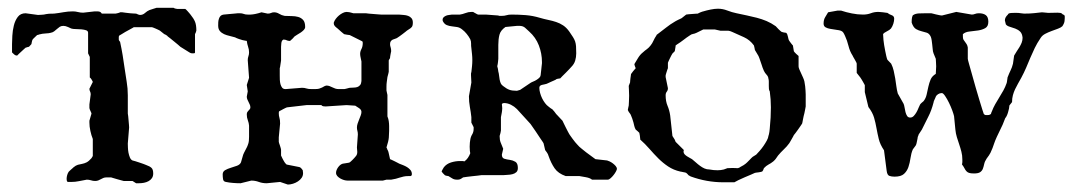

<svg xmlns="http://www.w3.org/2000/svg" viewBox="-20 -466 2782 498"><path d="M256.8 -5.9Q251.5 -5.9 248 -4.4Q244.6 -2.9 241.5 -1.2Q238.3 0.5 234.9 2Q231.4 3.4 226.6 3.4Q221.2 3.4 216.1 1.7Q210.9 0 205.1 0Q193.8 2 184.6 3.9Q175.3 5.9 165.5 5.9H155.3Q153.3 3.4 153.1 1.7Q152.8 0 152.8 -2.4Q152.8 -6.8 154.3 -12Q155.8 -17.1 158.2 -20.5Q158.7 -21 160.4 -22.7Q162.1 -24.4 164.1 -26.1Q166 -27.8 168 -29.5Q169.9 -31.2 170.9 -32.2Q176.8 -37.1 182.1 -38.6Q187.5 -40 193.1 -41Q198.7 -42 204.6 -44.9Q210.4 -47.9 217.3 -55.7Q217.8 -56.6 219.2 -58.8Q220.7 -61 220.7 -61.5V-105.5Q216.8 -115.2 214.4 -126.5Q211.9 -137.7 211.9 -147.9V-152.8L217.3 -171.4Q217.3 -171.9 216.6 -173.8Q215.8 -175.8 214.6 -178.2Q213.4 -180.7 212.6 -182.9Q211.9 -185.1 211.9 -186V-195.3L215.3 -221.2Q215.3 -225.6 213.6 -228.8Q211.9 -231.9 211.9 -235.8L220.7 -253.4Q220.7 -254.4 217.8 -259.3Q214.8 -264.2 212.9 -265.1V-318.4L208.5 -327.6V-380.9Q208.5 -385.7 203.4 -387.5Q198.2 -389.2 191.2 -389.9Q184.1 -390.6 176.5 -390.6Q168.9 -390.6 164.6 -392.1Q163.6 -392.6 156.7 -395.8Q149.9 -398.9 144.5 -398.9Q138.7 -398.9 135 -396.5Q131.3 -394 127.9 -390.9Q124.5 -387.7 120.6 -384.8Q116.7 -381.8 111.3 -380.9Q110.4 -380.4 106.4 -379.9Q102.5 -379.4 98.1 -379.2Q93.8 -378.9 89.8 -378.4Q85.9 -377.9 85.4 -377.4Q84.5 -377.4 83 -377Q81.5 -376.5 80.1 -376L76.2 -375Q74.2 -373 69.6 -368.7Q64.9 -364.3 64.5 -363.3Q63.5 -361.8 62.5 -356.9Q61.5 -352.1 61.5 -351.6L55.2 -344.7L51.3 -343.8Q49.8 -343.3 48.3 -342.8Q46.9 -342.3 46.4 -342.3Q44.9 -341.3 42 -338.4Q39.1 -335.4 35.4 -332.3Q31.7 -329.1 28.8 -326.2Q25.9 -323.2 24.4 -321.8Q20 -321.8 16.8 -324.7Q13.7 -327.6 11.2 -330.1V-351.6Q11.2 -359.9 12 -373.3Q12.7 -386.7 15.9 -399.7Q19 -412.6 26.1 -422.1Q33.2 -431.6 46.4 -431.6L78.6 -427.2Q82 -427.2 87.4 -427.7Q92.8 -428.2 93.8 -428.2Q94.7 -428.2 99.6 -429.4Q104.5 -430.7 120.1 -430.7Q132.3 -432.1 144.5 -434.3Q156.7 -436.5 168.9 -436.5Q175.8 -436.5 182.1 -434.8Q188.5 -433.1 195.8 -433.1L225.6 -436.5H232.4Q235.8 -436.5 238.8 -435.5Q241.7 -434.6 244.1 -430.7H279.8Q280.3 -430.7 285.4 -431.9Q290.5 -433.1 291.5 -434.1H297.4Q300.3 -433.6 306.2 -432.9Q312 -432.1 317.6 -431.6Q323.2 -431.2 327.6 -430.9Q332 -430.7 333 -430.7L338.9 -428.2Q339.8 -427.7 340.8 -427.7Q341.8 -427.2 342.8 -427.2Q350.6 -427.2 356.2 -432.4Q361.8 -437.5 367.7 -439.9Q371.6 -440.9 378.4 -443.4Q385.3 -445.8 386.2 -445.8H430.2Q431.2 -444.8 434.6 -443.8Q438 -442.9 439.5 -442.9H460.4Q460.9 -442.9 462.6 -441.2Q464.4 -439.5 466.6 -437Q468.8 -434.6 470.9 -432.1Q473.1 -429.7 474.1 -428.2Q482.4 -418 485.8 -409.7Q489.3 -401.4 489.3 -386.7Q489.3 -385.7 488 -382.3Q486.8 -378.9 485.8 -377.4V-330.1Q485.8 -328.1 483.9 -327.9Q481.9 -327.6 480.5 -327.6Q477.5 -327.6 476.1 -327.9Q474.6 -328.1 471.2 -330.1L447.8 -344.7Q446.3 -346.2 441.7 -350.1Q437 -354 431.6 -358.4Q426.3 -362.8 421.4 -366.7Q416.5 -370.6 415 -371.6Q415 -372.6 411.1 -375Q407.2 -377.4 406.2 -377.4L394.5 -386.7Q393.1 -387.7 389.6 -389.2Q386.2 -390.6 383.1 -392.1Q379.9 -393.6 377.2 -394.5Q374.5 -395.5 374 -395.5H327.1Q326.2 -395 324.7 -394Q321.8 -392.1 321.3 -392.1Q318.8 -390.6 314.2 -388.2Q309.6 -385.7 304.9 -383.1Q300.3 -380.4 296.4 -377.9Q292.5 -375.5 291.5 -375Q289.1 -374 288.6 -372.6Q288.1 -371.1 288.1 -370.1V-363.3Q288.1 -361.8 289.6 -359.9Q290.5 -358.4 291.5 -357.4Q295.4 -339.4 298.1 -323Q300.8 -306.6 303.2 -289.1Q305.7 -271 308.6 -253.9Q311.5 -236.8 311.5 -218.8V-171.4Q312 -169.9 312.5 -164.8Q313 -159.7 313.5 -153.6Q314 -147.5 314.5 -142.1Q314.9 -136.7 314.9 -135.3L311.5 -93.8Q311.5 -89.8 311.8 -83.3Q312 -76.7 313.2 -70.1Q314.5 -63.5 316.9 -57.6Q319.3 -51.8 323.7 -49.8Q325.7 -49.3 330.8 -47.9Q335.9 -46.4 341.6 -44.4Q347.2 -42.5 352.1 -40.8Q356.9 -39.1 358.9 -38.1Q368.7 -34.7 373 -30.5Q377.4 -26.4 377.4 -16.1Q377.4 -8.8 374 -3.9Q370.6 1 365.2 3.9Q359.9 6.8 353.3 8.1Q346.7 9.3 340.3 9.3H333L323.7 3.4H300.8Q299.3 2.9 294.4 1.7Q289.6 0.5 283.9 -1.2Q278.3 -2.9 273.7 -4.2Q269 -5.4 268.1 -5.9Z M671.9 9.3Q660.6 9.3 651.4 5.9Q642.1 2.4 631.8 2.4L604 9.3Q594.2 9.3 584.7 8.5Q575.2 7.8 565.9 5.9Q559.6 4.9 558.6 -1Q557.6 -6.8 557.6 -13.7Q557.6 -21 564 -24.7Q570.3 -28.3 578.6 -30.8Q586.9 -33.2 594.7 -36.1Q602.5 -39.1 605 -44.9L610.8 -64.9Q611.3 -66.4 613 -69.8Q614.7 -73.2 616.9 -77.4Q619.1 -81.5 620.8 -85Q622.6 -88.4 622.6 -89.4Q625 -95.2 625.5 -100.6Q626 -106 626 -111.3V-140.1Q625.5 -147 622.8 -154.1Q620.1 -161.1 620.1 -168.9Q620.1 -173.3 621.6 -175.5Q623 -177.7 624.8 -179.4Q626.5 -181.2 627.9 -182.9Q629.4 -184.6 629.4 -187.5Q629.4 -191.4 627.9 -194.6Q626.5 -197.8 624.8 -201.2Q623 -204.6 621.6 -208Q620.1 -211.4 620.1 -215.3L622.6 -229L620.1 -245.6L626 -264.2L622.6 -310.1Q622.6 -315.4 624.3 -320.1Q626 -324.7 626 -330.1Q626 -337.9 623.5 -344.7Q621.1 -351.6 620.1 -359.9Q619.1 -359.9 616.9 -360.4Q614.7 -360.8 612.3 -361.3Q609.9 -361.8 607.7 -362.3Q605.5 -362.8 605 -363.3Q604.5 -363.3 602.3 -364Q600.1 -364.7 597.4 -365.7Q594.7 -366.7 592.5 -367.7Q590.3 -368.7 589.8 -369.1Q583.5 -371.1 575.7 -372.8Q567.9 -374.5 561.3 -377.4Q554.7 -380.4 550.3 -385.5Q545.9 -390.6 545.9 -399.4Q545.9 -403.8 546.1 -408.4Q546.4 -413.1 547.9 -417.5Q549.3 -421.9 552.2 -424.8Q555.2 -427.7 560.1 -428.2Q561 -428.2 565.7 -428.7Q570.3 -429.2 576.2 -429.7Q582 -430.2 587.6 -430.7Q593.3 -431.2 596.7 -431.6H602.5Q607.9 -431.6 612.1 -429.9Q616.2 -428.2 622.6 -428.2Q627 -428.2 629.9 -428.2Q632.8 -428.2 635.7 -428.7Q638.7 -429.2 641.8 -429.7Q645 -430.2 649.9 -431.6L658.2 -434.1L674.3 -430.7Q679.7 -430.7 683.1 -432.4Q686.5 -434.1 690.9 -434.1Q697.8 -434.1 704.1 -430.2Q710.4 -426.3 718.3 -424.8Q727.1 -424.3 736.3 -424.3Q745.6 -424.3 753.4 -422.1Q761.2 -419.9 766.4 -414.1Q771.5 -408.2 771.5 -396Q771.5 -392.1 768.1 -388.4Q764.6 -384.8 760.3 -381.8Q755.9 -378.9 751.2 -376.2Q746.6 -373.5 744.1 -371.6Q743.7 -370.6 738.8 -365.7Q733.9 -360.8 732.4 -359.9H731Q726.6 -359.9 723.4 -361.6Q720.2 -363.3 716.3 -363.3H714.8Q710.4 -360.8 709.7 -354Q709 -347.2 709 -344.7V-309.1Q709 -308.6 708.5 -305.7Q708 -302.7 707.5 -299.1Q707 -295.4 706.5 -292.5Q706.1 -289.6 705.6 -289.1V-270.5Q705.6 -265.1 705.8 -259Q706.1 -252.9 707.5 -247.6Q709 -242.2 711.9 -238.5Q714.8 -234.9 720.7 -234.9L763.2 -238.3Q770 -238.3 774.7 -236.6Q779.3 -234.9 789.1 -234.9H796.9Q801.3 -234.9 804.7 -235.4Q808.1 -235.8 813.5 -238.3Q814.5 -238.3 818.4 -240.7Q822.3 -243.2 826.2 -244.1Q831.1 -244.1 834.7 -242.7Q838.4 -241.2 842 -239.5Q845.7 -237.8 849.6 -236.3Q853.5 -234.9 859.4 -234.9H872.6Q873 -234.9 875.5 -235.4Q877.9 -235.8 880.4 -236.6Q882.8 -237.3 884.8 -237.8Q886.7 -238.3 887.2 -238.3Q892.1 -238.8 897.2 -238.8Q902.3 -238.8 906.7 -240.2Q911.1 -241.7 914.1 -245.4Q917 -249 917.5 -255.9V-306.6Q917.5 -307.6 915.8 -314.7Q914.1 -321.8 914.1 -326.2Q914.1 -332.5 917.5 -338.9Q920.9 -345.2 920.9 -355Q920.9 -356.9 920.4 -357.9Q919.9 -358.9 917.5 -359.9L887.2 -375Q886.2 -375 879.9 -376Q873.5 -377 872.6 -377.4Q872.6 -377.4 870.4 -379.2Q868.2 -380.9 865.2 -383.5Q862.3 -386.2 859.4 -388.7Q856.4 -391.1 855 -392.6Q851.6 -395 848.6 -398.2Q845.7 -401.4 845.7 -405.3V-407.2Q847.2 -412.1 850.8 -417Q854.5 -421.9 859.1 -425.8Q863.8 -429.7 869.1 -432.4Q874.5 -435.1 879.4 -435.1Q880.4 -435.1 881.3 -434.8Q882.3 -434.6 883.8 -434.6Q885.3 -434.1 887.2 -434.1Q888.2 -434.1 891.8 -432.9Q895.5 -431.6 896.5 -431.6H929.2Q930.7 -431.2 936.3 -430.7Q941.9 -430.2 948.5 -429.7Q955.1 -429.2 960.9 -428.7Q966.8 -428.2 968.3 -428.2H1014.6Q1020.5 -427.7 1026.9 -427.2Q1033.2 -426.8 1038.6 -424.8Q1043.9 -422.9 1047.4 -418.7Q1050.8 -414.6 1050.8 -407.2Q1050.8 -399.4 1048.1 -396Q1045.4 -392.6 1040 -389.6L1035.6 -386.7Q1035.2 -386.2 1031.7 -383.5Q1028.3 -380.9 1024.2 -377.7Q1020 -374.5 1016.6 -372.1Q1013.2 -369.6 1012.2 -369.1Q1009.3 -366.7 1005.6 -365.7Q1002 -364.7 998.8 -363.3Q995.6 -361.8 993.7 -359.1Q991.7 -356.4 991.7 -351.6Q991.7 -347.2 993.2 -343.3Q994.6 -339.4 994.6 -333Q994.1 -331.5 993.7 -328.9Q993.2 -326.2 992.7 -323.5Q992.2 -320.8 991.9 -318.6Q991.7 -316.4 991.7 -315.9Q991.7 -314.9 990 -312.5Q988.3 -310.1 988.3 -309.1V-279.8Q988.3 -278.8 987.1 -274.4Q985.8 -270 984.9 -266.1Q983.9 -258.3 983.2 -253.4Q982.4 -248.5 982.4 -240.7V-231.4Q982.4 -230.5 983.6 -225.6Q984.9 -220.7 984.9 -219.7V-164.1Q985.8 -162.6 987.1 -157.7Q988.3 -152.8 988.3 -151.9Q989.3 -145 989.3 -139.2Q989.3 -133.3 989.3 -126.5Q989.3 -118.2 988.5 -109.1Q987.8 -100.1 982.4 -83.5Q982.9 -82.5 983.9 -80.6L984.9 -77.6Q986.3 -75.7 987.3 -72.5Q988.3 -69.3 988.3 -68.4L991.7 -53.2Q992.7 -52.7 996.1 -51.3Q999.5 -49.8 1003.2 -47.9Q1006.8 -45.9 1010.5 -44.2Q1014.2 -42.5 1015.6 -41.5Q1019.5 -40 1025.1 -37.8Q1030.8 -35.6 1035.9 -32.5Q1041 -29.3 1044.7 -24.9Q1048.3 -20.5 1048.3 -14.2Q1048.3 -13.2 1047.9 -11.7Q1047.4 -10.3 1044.9 -9.3H1039.1Q1032.2 -9.3 1026.9 -8.1Q1021.5 -6.8 1016.8 -5.4Q1012.2 -3.9 1006.8 -2.4Q1001.5 -1 994.6 0H982.4L973.1 2.4H881.3Q877.4 2.4 872.3 1Q867.2 -0.5 862.5 -3.2Q857.9 -5.9 854.7 -9.5Q851.6 -13.2 851.6 -17.6Q851.6 -24.4 856.9 -32Q862.3 -39.6 869.1 -41.5Q869.6 -41.5 872.6 -42Q875.5 -42.5 878.7 -43Q881.8 -43.5 884.3 -43.9Q886.7 -44.4 887.2 -44.9Q887.7 -44.9 889.6 -46.9Q891.6 -48.8 894 -51Q896.5 -53.2 898.7 -55.9Q900.9 -58.6 902.3 -60.1Q906.7 -64.5 906.7 -71.8L905.8 -83.5L908.2 -117.2Q908.2 -122.6 907 -126.7Q905.8 -130.9 905.8 -135.3Q905.8 -140.1 907.5 -145.3Q909.2 -150.4 911.4 -155.8Q913.6 -161.1 915.5 -166.3Q917.5 -171.4 917.5 -175.8Q917.5 -181.2 911.6 -185.3Q905.8 -189.5 901.4 -191.9L878.9 -193.4L824.7 -189.9Q821.3 -189.9 818.4 -190.4Q815.4 -190.9 813.5 -193.4H774.9L724.1 -187.5Q722.7 -187 720.2 -185.8Q717.8 -184.6 714.8 -183.1Q711.9 -181.6 709.5 -180.2Q707 -178.7 705.6 -178.2Q703.6 -177.2 703.4 -176Q703.1 -174.8 703.1 -172.4Q703.1 -165.5 704.8 -160.4Q706.5 -155.3 706.5 -145.5L703.1 -109.9V-98.1Q703.1 -97.2 704.1 -94.2Q705.1 -91.3 706.3 -87.9Q707.5 -84.5 708.3 -81.3Q709 -78.1 709 -77.6V-62.5Q709.5 -62 710.4 -59.6Q711.4 -57.1 712.9 -54.4Q714.4 -51.8 715.8 -49.1Q717.3 -46.4 718.3 -44.9Q719.2 -43.5 721.2 -41.3Q723.1 -39.1 724.1 -39.1L756.3 -32.7Q758.3 -32.7 761.5 -29.3Q764.6 -25.9 765.6 -23.4V-21Q765.6 -20 765.9 -18.8Q766.1 -17.6 766.1 -17.1Q766.1 -10.3 762.5 -4.9Q758.8 0.5 752.9 4.4Q747.1 8.3 740 10.5Q732.9 12.7 726.6 12.7L706.5 5.9Z M1125.5 -21Q1125.5 -22 1127.9 -26.4Q1130.4 -30.8 1131.3 -32.2Q1138.2 -41 1149.9 -44.7Q1161.6 -48.3 1172.9 -48.3Q1176.3 -48.3 1179 -48.3Q1181.6 -48.3 1184.6 -47.4Q1189.9 -51.3 1193.6 -56.6Q1197.3 -62 1199.7 -68.4Q1199.2 -70.3 1198.7 -75Q1198.2 -79.6 1198.2 -85.4Q1198.2 -90.8 1198.7 -95.9Q1199.2 -101.1 1199.7 -103Q1200.7 -110.8 1204.6 -117.2Q1208.5 -123.5 1208.5 -131.8V-136.2L1202.6 -147.9V-162.1Q1201.2 -175.3 1198.7 -188.7Q1196.3 -202.1 1196.3 -216.3L1202.6 -252L1201.7 -270.5Q1201.7 -272.5 1201.7 -274.7Q1201.7 -276.9 1202.6 -278.8Q1203.6 -286.6 1204.3 -294.4Q1205.1 -302.2 1205.1 -310.1Q1205.1 -317.9 1204.3 -325.4Q1203.6 -333 1202.6 -341.3Q1201.7 -346.7 1201.9 -352.8Q1202.1 -358.9 1199.7 -364.3Q1195.8 -371.6 1190.4 -378.2Q1185.1 -384.8 1178.7 -389.6Q1172.9 -394.5 1166 -395.8Q1159.2 -397 1152.1 -397.7Q1145 -398.4 1138.9 -400.9Q1132.8 -403.3 1128.9 -410.6Q1128.4 -411.1 1128.4 -412.1Q1127.9 -412.6 1127.9 -414.1Q1127.9 -418.5 1130.6 -421.1Q1133.3 -423.8 1137 -425.3Q1140.6 -426.8 1145 -427.2Q1149.4 -427.7 1152.3 -428.2H1172.9Q1179.7 -429.2 1187.3 -432.1Q1194.8 -435.1 1202.6 -435.1Q1203.6 -435.1 1206.1 -435.1Q1208.5 -435.1 1208.5 -434.1Q1209 -434.1 1213.9 -431.2Q1218.8 -428.2 1220.2 -428.2H1240.2L1272.5 -425.8Q1273.4 -424.8 1276.6 -424.8Q1279.8 -424.8 1280.8 -424.8Q1288.6 -424.8 1293.7 -426.5Q1298.8 -428.2 1307.1 -428.2Q1324.7 -428.2 1343.3 -426.8Q1361.8 -425.3 1379.9 -419.9Q1391.6 -416.5 1402.3 -414.3Q1413.1 -412.1 1422.6 -408.9Q1432.1 -405.8 1440.7 -400.1Q1449.2 -394.5 1456.5 -384.3Q1462.4 -375.5 1466.1 -369.9Q1469.7 -364.3 1471.7 -358.6Q1473.6 -353 1474.1 -345.9Q1474.6 -338.9 1474.6 -327.6Q1474.6 -317.9 1471.9 -308.8Q1469.2 -299.8 1461.9 -292.5Q1460.4 -291 1456.5 -286.6Q1452.6 -282.2 1447.8 -277.6Q1442.9 -272.9 1438.7 -268.6Q1434.6 -264.2 1433.1 -262.7Q1431.2 -262.7 1426.5 -261.7Q1421.9 -260.7 1421.4 -259.3Q1420.4 -258.8 1416.7 -257.1Q1413.1 -255.4 1408.9 -253.7Q1404.8 -252 1401.4 -250.2Q1397.9 -248.5 1397.5 -248.5Q1395 -247.6 1391.8 -247.1Q1388.7 -246.6 1385.7 -245.8Q1382.8 -245.1 1380.9 -243.4Q1378.9 -241.7 1378.9 -238.3Q1378.9 -231.9 1380.9 -224.9Q1382.8 -217.8 1386 -211.2Q1389.2 -204.6 1393.6 -198.7Q1397.9 -192.9 1402.8 -189.5Q1403.8 -188.5 1407.5 -185.8Q1411.1 -183.1 1412.1 -183.1L1415 -179.7Q1416 -179.2 1419.7 -174.1Q1423.3 -168.9 1424.8 -168Q1424.8 -168 1426.8 -165.8Q1428.7 -163.6 1431.2 -161.1Q1433.6 -158.7 1435.8 -156.2Q1438 -153.8 1439 -152.8Q1439.5 -151.9 1441.9 -146.7Q1444.3 -141.6 1447.3 -135.7Q1450.2 -129.9 1452.9 -124.8Q1455.6 -119.6 1456.5 -118.2Q1457 -117.2 1459.5 -113.8Q1461.9 -110.4 1465.1 -106Q1468.3 -101.6 1471.7 -97.4Q1475.1 -93.3 1477.1 -91.3Q1482.4 -85 1488.3 -80.6Q1494.1 -76.2 1500.5 -70.8L1524.4 -53.2L1554.7 -49.8Q1556.6 -49.3 1561 -47.4Q1565.4 -45.4 1569.6 -42.2Q1573.7 -39.1 1576.9 -35.4Q1580.1 -31.7 1580.1 -27.8Q1580.1 -25.9 1577.6 -21.2Q1575.2 -16.6 1571.5 -12Q1567.9 -7.3 1563.7 -3.7Q1559.6 0 1556.2 0H1515.6Q1510.3 -4.4 1500 -6.3Q1489.7 -8.3 1482.9 -9.3H1447.3Q1427.7 -16.1 1418.5 -29.5Q1409.2 -43 1402.8 -61.5Q1402.8 -62.5 1401.1 -66.2Q1399.4 -69.8 1394 -76.7L1390.6 -91.3Q1390.6 -92.3 1389.9 -94.2Q1389.2 -96.2 1388.2 -97.2Q1385.3 -101.6 1380.1 -109.1Q1375 -116.7 1369.9 -124.5Q1364.7 -132.3 1360.6 -137.9Q1356.4 -143.6 1356 -144.5L1320.8 -183.1Q1314 -189.9 1305.2 -194.3Q1296.4 -198.7 1287.6 -198.7Q1285.6 -198.7 1284.2 -198.2Q1282.7 -197.8 1281.7 -195.3Q1281.7 -193.8 1282.2 -191.2Q1282.7 -188.5 1282.7 -185.1Q1282.7 -181.6 1282.2 -178.7Q1281.7 -175.8 1281.7 -174.8L1279.3 -162.1V-127.4Q1279.3 -126.5 1278.1 -121.1Q1276.9 -115.7 1275.9 -113.3Q1275.9 -103 1278.6 -96.4Q1281.2 -89.8 1285.2 -80.1L1281.7 -64.9Q1281.7 -56.2 1288.3 -54.2Q1294.9 -52.2 1302.5 -51.3Q1310.1 -50.3 1316.7 -46.4Q1323.2 -42.5 1323.2 -30.3Q1323.2 -22.9 1319.1 -19.3Q1314.9 -15.6 1309.1 -14.2Q1303.2 -12.7 1296.6 -12.5Q1290 -12.2 1285.2 -11.7H1228.5Q1226.1 -11.2 1219.5 -10.5Q1212.9 -9.8 1205.3 -9Q1197.8 -8.3 1190.9 -7.3Q1184.1 -6.3 1181.2 -5.9Q1175.8 -2 1173.1 -1Q1170.4 0 1166 0Q1158.2 0 1153.6 -2.9Q1148.9 -5.9 1143.1 -9.3Q1142.6 -9.3 1138.7 -10Q1134.8 -10.7 1133.8 -11.7Q1131.8 -13.2 1128.7 -16.8Q1125.5 -20.5 1125.5 -21ZM1270 -292.5Q1271 -291 1271.7 -286.1Q1272.5 -281.2 1272.5 -280.3Q1273.9 -275.9 1274.4 -270.5Q1274.9 -265.1 1275.9 -259.8Q1276.9 -254.4 1278.8 -250Q1280.8 -245.6 1285.2 -242.7Q1293.9 -235.8 1301 -233.2Q1308.1 -230.5 1320.8 -230.5Q1321.8 -230.5 1325 -231.7Q1328.1 -232.9 1329.1 -232.9L1356 -251Q1358.9 -252.9 1363.3 -254.6Q1367.7 -256.3 1371.6 -258.8Q1375.5 -261.2 1378.7 -264.2Q1381.8 -267.1 1382.3 -271Q1382.3 -272 1382.8 -275.9Q1383.3 -279.8 1383.8 -284.4Q1384.3 -289.1 1384.8 -293.9Q1385.3 -298.8 1385.7 -301.8V-305.2Q1385.7 -327.1 1377.7 -348.1Q1369.6 -369.1 1352.5 -384.3Q1347.2 -389.6 1341.6 -394.3Q1335.9 -398.9 1327.6 -398.9H1320.8L1291 -396Q1278.3 -387.2 1275.4 -375.7Q1272.5 -364.3 1272.5 -349.6V-313.5Q1272.5 -312 1271.7 -305.4Q1271 -298.8 1270 -295.4Z M1640.6 -105.5Q1640.6 -108.9 1639.6 -114.3Q1638.7 -119.6 1638.2 -121.6Q1637.2 -123 1633.3 -126.2Q1629.4 -129.4 1628.9 -129.9Q1626.5 -133.8 1625.2 -139.2Q1624 -144.5 1623 -148.4Q1622.1 -151.9 1619.9 -158.4Q1617.7 -165 1616.7 -166.5Q1616.7 -167.5 1614.3 -171.1Q1611.8 -174.8 1610.8 -175.8L1608.4 -180.7Q1608.4 -182.1 1609.6 -187Q1610.8 -191.9 1610.8 -192.4Q1610.8 -194.8 1611.3 -202.1Q1611.8 -209.5 1611.8 -217.8Q1611.8 -226.1 1611.3 -233.2Q1610.8 -240.2 1610.8 -243.2L1614.3 -252.4Q1614.3 -252.9 1614.5 -256.1Q1614.7 -259.3 1615.2 -262.9Q1615.7 -266.6 1616.2 -269.8Q1616.7 -272.9 1616.7 -273.9Q1617.7 -275.9 1622.1 -281.2Q1626.5 -286.6 1628.9 -289.1Q1628.9 -289.6 1627.4 -292.7Q1626 -295.9 1626 -297.4Q1625.5 -297.4 1625.5 -297.9V-298.8L1626 -300.8Q1629.9 -307.6 1635.3 -316.2Q1640.6 -324.7 1647.5 -330.1Q1652.8 -335 1658 -338.6Q1663.1 -342.3 1667.5 -348.1Q1671.9 -353.5 1675 -360.6Q1678.2 -367.7 1682.6 -374Q1682.6 -375 1683.6 -376Q1684.6 -377 1685.5 -377.4Q1696.3 -385.3 1707.5 -394.3Q1718.8 -403.3 1730 -409.7Q1730.5 -410.2 1733.2 -411.6Q1735.8 -413.1 1739 -414.6Q1742.2 -416 1744.6 -417.2Q1747.1 -418.5 1748 -418.9L1759.8 -428.2Q1761.2 -428.7 1765.6 -429Q1770 -429.2 1774.9 -429.7Q1779.8 -430.2 1784.2 -430.4Q1788.6 -430.7 1790 -430.7Q1790.5 -431.2 1792.5 -432.1Q1794.4 -433.1 1796.9 -434.1Q1799.3 -435.1 1801.5 -435.8Q1803.7 -436.5 1804.2 -436.5Q1812.5 -439 1823 -441.2Q1833.5 -443.4 1842.3 -443.4Q1854.5 -443.4 1866.5 -438.7Q1878.4 -434.1 1890.6 -431.6Q1903.8 -428.7 1917 -426Q1930.2 -423.3 1943.1 -419.9Q1956.1 -416.5 1968.3 -411.4Q1980.5 -406.2 1992.2 -397.9Q1992.7 -397.5 1994.6 -395.3Q1996.6 -393.1 1999 -390.6Q2001.5 -388.2 2003.9 -386Q2006.3 -383.8 2007.3 -383.3Q2007.8 -382.8 2012.9 -381.8Q2018.1 -380.9 2019 -380.9Q2021 -379.4 2022 -376.7Q2022.9 -374 2023.7 -370.8Q2024.4 -367.7 2025.1 -364.7Q2025.9 -361.8 2027.3 -359.9Q2027.8 -359.4 2029.1 -357.4Q2030.3 -355.5 2032 -353.5Q2033.7 -351.6 2034.9 -349.9Q2036.1 -348.1 2036.6 -348.1L2039.1 -333Q2040.5 -330.6 2045.2 -326.2Q2049.8 -321.8 2051.3 -320.8V-293.9Q2051.3 -290.5 2053.5 -285.6Q2055.7 -280.8 2058.1 -275.4Q2060.5 -270 2063 -264.6Q2065.4 -259.3 2066.4 -254.9Q2067.9 -247.6 2068.4 -242.2Q2068.8 -236.8 2069.3 -231.7Q2069.8 -226.6 2069.8 -221.2Q2069.8 -215.8 2069.8 -208.5V-189.9Q2069.8 -189 2068.4 -182.4Q2066.9 -175.8 2066.4 -172.4Q2065.4 -169.4 2064.5 -165Q2063.5 -160.6 2062.7 -156.2Q2062 -151.9 2061.3 -148.7Q2060.5 -145.5 2060.5 -145.5Q2059.6 -144 2056.6 -139.6Q2053.7 -135.3 2050 -130.1Q2046.4 -125 2043.2 -120.8Q2040 -116.7 2039.1 -115.7Q2039.1 -115.2 2037.4 -112.3Q2035.6 -109.4 2033.7 -105.7Q2031.7 -102.1 2029.8 -98.9Q2027.8 -95.7 2027.3 -94.7Q2021 -85.9 2012.9 -78.4Q2004.9 -70.8 1998 -62.5Q1993.7 -56.6 1992.2 -54.2Q1990.7 -51.8 1985.8 -47.4Q1979 -42 1973.1 -39.1Q1967.3 -36.1 1961.4 -29.8Q1961.4 -28.8 1959.5 -24.9Q1957.5 -21 1956.5 -21Q1955.6 -20.5 1953.1 -20Q1950.7 -19.5 1947.5 -19Q1944.3 -18.6 1941.7 -18.3Q1939 -18.1 1938 -17.6Q1935.1 -16.1 1927.5 -12.9Q1919.9 -9.8 1911.4 -6.1Q1902.8 -2.4 1895.3 1.2Q1887.7 4.9 1884.8 6.8H1856Q1813 6.8 1771.5 -8.3L1765.6 -11.7Q1764.6 -13.2 1763.2 -14.6Q1760.3 -17.6 1759.8 -17.6Q1759.3 -18.1 1757.1 -18.6Q1754.9 -19 1752.4 -19.5Q1750 -20 1747.6 -20.5Q1745.1 -21 1744.6 -21Q1727.1 -24.9 1713.1 -34.2Q1699.2 -43.5 1687.5 -55.2Q1675.8 -66.9 1664.6 -79.8Q1653.3 -92.8 1640.6 -104ZM1753.9 -76.7Q1752.9 -75.2 1752.9 -72.8Q1752.9 -68.8 1755.6 -65.9Q1758.3 -63 1761.7 -60.8Q1765.1 -58.6 1768.8 -56.6Q1772.5 -54.7 1774.9 -53.2Q1779.8 -49.3 1784.9 -44.7Q1790 -40 1795.7 -35.9Q1801.3 -31.7 1807.1 -29.1Q1813 -26.4 1820.3 -26.4Q1825.7 -25.4 1830.6 -24.9Q1835.4 -24.4 1840.8 -24.4Q1845.2 -24.4 1849.4 -24.9Q1853.5 -25.4 1857.4 -26.4L1866.7 -29.8L1880.4 -30.3L1894 -29.8Q1895 -30.3 1896.5 -30.8Q1898.4 -31.2 1899.9 -32.7Q1901.4 -33.7 1903.8 -34.9Q1906.2 -36.1 1908.7 -37.6Q1911.1 -39.6 1914.1 -41.5Q1915 -42 1917.7 -44.7Q1920.4 -47.4 1923.3 -50.3Q1926.3 -53.2 1928.7 -55.9Q1931.2 -58.6 1932.1 -59.1L1941.4 -64.9Q1944.8 -68.4 1950.2 -74.5Q1955.6 -80.6 1960.4 -87.6Q1965.3 -94.7 1969 -101.6Q1972.7 -108.4 1973.1 -113.3Q1973.6 -114.7 1974.4 -117.7Q1975.1 -120.6 1975.6 -124Q1976.1 -127.4 1976.3 -130.1Q1976.6 -132.8 1976.6 -133.3Q1979.5 -161.1 1979.5 -187.5Q1979.5 -208.5 1976.6 -229Q1974.6 -231.9 1974.4 -235.4Q1974.1 -238.8 1974.1 -242.7V-254.4Q1974.1 -259.3 1973.1 -261.7Q1972.7 -267.6 1968.3 -272.2Q1963.9 -276.9 1961.4 -282.2Q1957.5 -291 1955.3 -298.6Q1953.1 -306.2 1949.7 -314.9Q1949.2 -315.9 1948.7 -317.4Q1948.2 -318.8 1947.3 -320.8L1938 -336.4Q1938 -336.9 1937 -341.8Q1936 -346.7 1935.5 -348.1Q1925.3 -362.3 1909.9 -369.4Q1894.5 -376.5 1878.9 -383.3Q1877.4 -384.3 1873.8 -385.3Q1870.1 -386.2 1869.6 -386.2H1849.1L1834 -389.6H1804.2L1786.6 -380.9Q1781.2 -378.4 1777.3 -377.9Q1773.4 -377.4 1769 -374Q1760.7 -368.7 1752.9 -362.5Q1745.1 -356.4 1735.8 -350.6Q1735.4 -350.6 1735.1 -350.1Q1734.9 -349.6 1733.9 -349.1Q1732.9 -348.6 1732.4 -348.1Q1732.4 -347.2 1732.2 -345Q1731.9 -342.8 1731.4 -340.3Q1731 -337.9 1730.7 -335.7Q1730.5 -333.5 1730 -333L1724.1 -327.1Q1722.7 -325.2 1720.9 -321.5Q1719.2 -317.9 1717.3 -314.2Q1715.3 -310.5 1714.1 -307.4Q1712.9 -304.2 1712.4 -303.2V-289.1Q1711.9 -288.1 1710.9 -285.2Q1710 -282.2 1709 -279.3Q1708 -276.4 1707.3 -273.7Q1706.5 -271 1706.5 -270.5V-266.1L1712.4 -237.3Q1712.4 -231.9 1709.5 -228.3Q1706.5 -224.6 1706.5 -218.8Q1706.5 -203.1 1711.4 -191.7Q1716.3 -180.2 1718.3 -166.5L1724.1 -113.3L1730 -104Q1730.5 -103.5 1731.4 -100.6Q1731.9 -99.1 1732.4 -98.1Z M2272.9 -76.2Q2262.7 -91.3 2259.3 -105.5Q2255.9 -119.6 2253.4 -133.5Q2251 -147.5 2247.1 -160.9Q2243.2 -174.3 2232.4 -188.5L2223.1 -227.1V-245.1Q2223.1 -245.1 2221.7 -247.8Q2220.2 -250.5 2218.3 -253.9Q2216.3 -257.3 2214.4 -260.5Q2212.4 -263.7 2211.4 -265.1L2202.1 -276.9V-300.8Q2202.1 -302.2 2200.4 -305.4Q2198.7 -308.6 2196.8 -312Q2194.8 -315.4 2193.1 -318.4Q2191.4 -321.3 2191.4 -321.8Q2184.1 -333 2180.7 -347.2Q2177.2 -361.3 2171.9 -372.6Q2169.4 -378.4 2167.2 -381.6Q2165 -384.8 2161.1 -386.2Q2157.2 -387.7 2150.9 -388.4Q2144.5 -389.2 2133.8 -391.1Q2127 -392.1 2121.6 -395Q2116.2 -397.9 2116.2 -404.8Q2116.2 -414.6 2120.1 -421.1Q2124 -427.7 2127.9 -434.1L2152.3 -438.5H2161.6Q2174.8 -434.1 2189.5 -431.2Q2204.1 -428.2 2218.3 -428.2Q2229.5 -428.2 2238.5 -431.6Q2247.6 -435.1 2257.8 -435.1Q2259.3 -435.1 2262.7 -434.8Q2266.1 -434.6 2270.3 -434.1Q2274.4 -433.6 2277.6 -433.1Q2280.8 -432.6 2281.7 -432.6Q2286.6 -428.7 2293 -426.5Q2299.3 -424.3 2299.3 -417.5Q2299.3 -411.6 2297.1 -404.5Q2294.9 -397.5 2291 -392.1Q2287.6 -388.2 2280 -384.5Q2272.5 -380.9 2270.5 -377.4L2271.5 -362.3Q2272 -356.9 2273.2 -349.4Q2274.4 -341.8 2275.9 -334.5Q2277.3 -327.1 2278.8 -320.6Q2280.3 -314 2281.7 -311L2291.5 -300.8Q2295.9 -292 2298.1 -282.2Q2300.3 -272.5 2302 -262.5Q2303.7 -252.4 2304.9 -242.4Q2306.2 -232.4 2308.6 -223.6L2323.7 -196.8Q2325.2 -193.4 2326.2 -187.3Q2327.1 -181.2 2328.6 -175.3Q2330.1 -169.4 2332.8 -165.3Q2335.4 -161.1 2340.8 -161.1Q2346.2 -161.1 2350.1 -165.3Q2354 -169.4 2357.2 -175Q2360.4 -180.7 2362.5 -186.3Q2364.7 -191.9 2366.2 -194.3Q2366.2 -195.3 2370.1 -199Q2374 -202.6 2375.5 -203.6Q2381.3 -210.9 2383.5 -220.9Q2385.7 -231 2387.9 -241Q2390.1 -251 2393.8 -259.8Q2397.5 -268.6 2407.2 -274.4L2408.2 -293.9Q2408.2 -297.9 2407.7 -305.2Q2407.2 -312.5 2407.2 -313.5L2401.4 -327.6Q2399.4 -333 2399.2 -338.4Q2398.9 -343.8 2397.9 -350.6Q2397.5 -355 2396.7 -360.4Q2396 -365.7 2394.5 -370.1Q2390.6 -378.9 2384 -381.1Q2377.4 -383.3 2370.1 -385Q2362.8 -386.7 2356 -390.6Q2349.1 -394.5 2344.7 -407.2V-411.6Q2344.7 -416 2345.7 -421.1Q2346.7 -426.3 2349.1 -427.2Q2354.5 -430.7 2363.3 -431.2Q2372.1 -431.6 2380.4 -431.6H2395.5Q2396 -431.6 2399.4 -430.7Q2402.8 -429.7 2407.2 -428.7Q2411.6 -427.7 2416 -426.8Q2420.4 -425.8 2423.3 -425.8L2460.4 -435.1L2500.5 -428.2Q2504.9 -428.2 2509 -429.9Q2513.2 -431.6 2519 -431.6Q2530.3 -431.6 2536.9 -426.8Q2543.5 -421.9 2543.5 -409.7Q2543.5 -397.5 2535.6 -393.1Q2527.8 -388.7 2517.1 -387Q2506.3 -385.3 2495.1 -384.3Q2483.9 -383.3 2477.5 -377.4V-370.6Q2477.5 -365.7 2479.2 -362.8Q2481 -359.9 2483.2 -357.2Q2485.4 -354.5 2487.3 -351.3Q2489.3 -348.1 2490.2 -342.8V-313.5Q2490.2 -311.5 2493.4 -300.3Q2496.6 -289.1 2501 -273.4Q2505.4 -257.8 2510.5 -239.7Q2515.6 -221.7 2520.3 -206.5Q2524.9 -191.4 2528.1 -181.2Q2531.2 -170.9 2531.7 -170.4Q2534.2 -168 2535.6 -167.7Q2537.1 -167.5 2539.1 -167.5Q2542.5 -167.5 2544.7 -167.7Q2546.9 -168 2550.3 -170.4Q2550.3 -171.4 2551 -173.3Q2551.8 -175.3 2552.7 -177.2Q2556.2 -186.5 2561.3 -195.6Q2566.4 -204.6 2572 -213.6Q2577.6 -222.7 2582.5 -231.4Q2587.4 -240.2 2590.8 -250Q2591.3 -250.5 2591.6 -252.9Q2591.8 -255.4 2592.3 -257.8Q2592.8 -260.3 2593 -262.5Q2593.3 -264.6 2593.3 -265.1Q2597.7 -276.4 2601.3 -283.7Q2605 -291 2607.4 -300.8L2610.4 -321.8Q2613.3 -327.1 2616.9 -332.5Q2620.6 -337.9 2624 -343.5Q2627.4 -349.1 2629.9 -355.2Q2632.3 -361.3 2632.3 -368.2Q2631.3 -378.9 2626 -384Q2620.6 -389.2 2613.5 -391.8Q2606.4 -394.5 2599.4 -396.5Q2592.3 -398.4 2588.9 -402.8L2586.4 -413.1Q2586.4 -420.9 2594.2 -428.2Q2594.7 -430.2 2597.4 -431.4Q2600.1 -432.6 2610.8 -432.6Q2614.7 -432.6 2617.2 -432.6Q2619.6 -432.6 2622.3 -432.4Q2625 -432.1 2628.2 -431.6Q2631.3 -431.2 2636.2 -430.7Q2651.9 -430.7 2662.4 -431.9Q2672.9 -433.1 2682.6 -434.1Q2685.1 -434.1 2691.4 -433.3Q2697.8 -432.6 2698.7 -432.6L2723.1 -433.1Q2731.9 -433.1 2734.4 -430.7Q2736.3 -428.2 2738.8 -427.7Q2741.2 -427.2 2741.7 -423.8V-418.9Q2741.7 -410.2 2739.5 -405.3Q2737.3 -400.4 2735.4 -397.9Q2731.9 -394.5 2724.1 -391.6Q2716.3 -388.7 2707.5 -385.5Q2698.7 -382.3 2690.9 -378.2Q2683.1 -374 2679.2 -367.7Q2669.9 -354 2663.8 -341.3Q2657.7 -328.6 2652.3 -315.9Q2647 -303.2 2641.6 -290.5Q2636.2 -277.8 2628.9 -264.2Q2624.5 -256.3 2620.4 -249Q2616.2 -241.7 2612.8 -234.4Q2609.4 -227.1 2607.2 -219Q2605 -210.9 2605 -201.2L2598.1 -192.4Q2598.1 -189.5 2597.2 -184.8Q2596.2 -180.2 2594.7 -175Q2593.3 -169.9 2591.3 -165.8Q2589.4 -161.6 2587.4 -159.7L2580.6 -142.6L2565.4 -110.8Q2561 -101.1 2558.8 -94.5Q2556.6 -87.9 2554.4 -82Q2552.2 -76.2 2549.1 -69.8Q2545.9 -63.5 2539.1 -54.7Q2534.2 -47.4 2532.7 -40.3Q2531.2 -33.2 2529.1 -27.8Q2526.9 -22.5 2522 -19.3Q2517.1 -16.1 2506.3 -16.1Q2497.6 -16.1 2493.4 -17.6Q2489.3 -19 2486.6 -22Q2483.9 -24.9 2481.7 -29.3Q2479.5 -33.7 2475.1 -39.6Q2476.1 -43 2476.1 -46.1Q2476.1 -49.3 2476.1 -52.2Q2476.1 -63 2473.6 -72.5Q2471.2 -82 2468 -91.3Q2464.8 -100.6 2461.9 -110.1Q2459 -119.6 2458 -129.9L2454.6 -164.6Q2453.6 -169.4 2450 -179.4Q2446.3 -189.5 2441.4 -199.5Q2436.5 -209.5 2431.4 -217Q2426.3 -224.6 2422.9 -224.6Q2417.5 -224.6 2413.1 -221.7Q2408.7 -218.8 2407.2 -215.3Q2407.2 -214.8 2406.2 -212.6Q2405.3 -210.4 2404.1 -208Q2402.8 -205.6 2402.1 -203.4Q2401.4 -201.2 2401.4 -200.2Q2396 -179.2 2387.9 -163.6Q2379.9 -147.9 2371.1 -129.9L2362.8 -117.2Q2362.8 -116.7 2361.8 -114Q2360.8 -111.3 2360.4 -110.8Q2360.4 -109.9 2359.9 -106.9Q2359.4 -104 2358.6 -100.6Q2357.9 -97.2 2357.2 -94Q2356.4 -90.8 2356 -90.3Q2356 -89.4 2352.1 -84.5Q2348.1 -79.6 2347.7 -78.6Q2343.3 -68.4 2341.6 -55.9Q2339.8 -43.5 2336.2 -32.7Q2332.5 -22 2324.7 -14.9Q2316.9 -7.8 2300.3 -7.8Q2292.5 -7.8 2286.9 -9.8Q2281.2 -11.7 2279.8 -22.9Z"/></svg>

Font: IM FELL English SC
Style: Regular
Weight: 400
Designer: Igino Marini
Foundry: Igino Marini
Version: 3.00